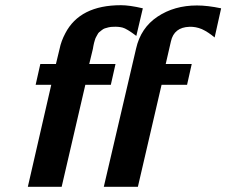

<svg xmlns="http://www.w3.org/2000/svg" viewBox="-20 -718 870 738"><path d="M379 0 503 -531Q521 -611 585.5 -654Q650 -697 737 -697Q778 -697 830 -686L805 -574Q780 -595 756 -606Q732 -616 708 -615Q649 -613 637 -559L617 -472H717L699 -392H601L510 0ZM117 -392 135 -472H195L209 -530Q215 -560 231 -590Q287 -698 445 -698Q478 -698 529 -686L504 -580Q467 -608 451 -612Q435 -616 416 -615Q406 -615 397.5 -613Q389 -611 383 -609Q377 -607 371 -602Q365 -597 361.5 -594.5Q358 -592 354.5 -585Q351 -578 349 -575Q347 -572 344.5 -563.5Q342 -555 341.5 -553Q341 -551 339 -541.5Q337 -532 337 -530L323 -472H424L406 -392H308L217 0H87L177 -392Z"/></svg>

Font: Coval
Style: ExtraBold Italic
Weight: 800
Foundry: Context Ltd
Version: Version 001.000